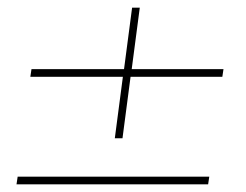

<svg xmlns="http://www.w3.org/2000/svg" viewBox="-20 -660 640 500"><path d="M299 -300H279L300 -460H59L62 -480H303L324 -640H344L323 -480H562L559 -460H320ZM522 -180H23L26 -200H525Z"/></svg>

Font: Tanohe Sans Thin
Style: Italic
Weight: 100
Designer: Village Type and Design LLC & Cristiano Sobral
Foundry: Cooper Hewitt Smithsonian Design Museum
Version: Version 1.00;September 29, 2021;FontCreator 13.0.0.2655 64-b